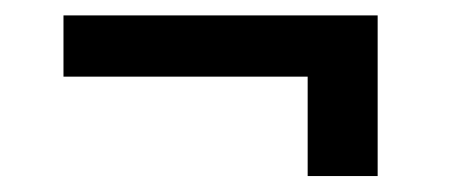

<svg xmlns="http://www.w3.org/2000/svg" viewBox="-20 -411 594 248"><path d="M467.8 -391.1V-312H62V-391.1ZM467.8 -354.5V-183.6H377.4V-354.5Z"/></svg>

Font: RobotoDEMO
Style: Regular
Weight: 400
Designer: Christian Robertson
Foundry: Google
Version: Version 2.136